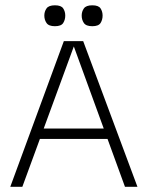

<svg xmlns="http://www.w3.org/2000/svg" viewBox="-20 -722 568 742"><path d="M19.7 0 226.7 -563H301.5L511.2 0H463L265.3 -542.5L66.3 0ZM121.3 -185.2 129.7 -225.3H399.7L408.2 -185.2ZM192.3 -620.7Q168.2 -620.7 159.8 -633.2Q151.3 -645.7 151.3 -661.7Q151.3 -677.4 159.8 -689.4Q168.2 -701.5 192.4 -701.5Q216.5 -701.5 224.3 -689.4Q232.2 -677.4 232.2 -661.7Q232.2 -645.7 224.3 -633.2Q216.5 -620.7 192.3 -620.7ZM336.7 -620.7Q312.5 -620.7 304.1 -633.2Q295.7 -645.7 295.7 -661.7Q295.7 -677.4 304.1 -689.4Q312.6 -701.5 336.7 -701.5Q360.8 -701.5 368.7 -689.4Q376.5 -677.4 376.5 -661.7Q376.5 -645.7 368.7 -633.2Q360.8 -620.7 336.7 -620.7Z"/></svg>

Font: Darker Grotesque Light
Style: Regular
Weight: 300
Designer: Gabriel Lam
Foundry: TypeRant
Version: Version 1.000;gftools[0.9.28]